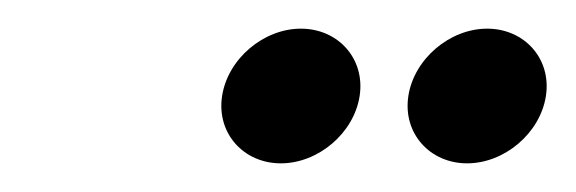

<svg xmlns="http://www.w3.org/2000/svg" viewBox="-20 -711 402 134"><path d="M135 -644C131 -618 150 -597 176 -597C202 -597 227 -618 231 -644C235 -670 216 -691 190 -691C164 -691 139 -670 135 -644ZM265 -644C261 -618 280 -597 306 -597C332 -597 357 -618 361 -644C365 -670 346 -691 320 -691C294 -691 269 -670 265 -644Z"/></svg>

Font: Charger Sport
Style: LitNrwObl
Weight: 300
Designer: Jasper
Foundry: Cannot Into Space Fonts
Version: Version 1.1